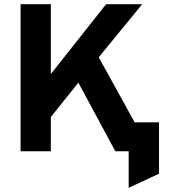

<svg xmlns="http://www.w3.org/2000/svg" viewBox="-20 -720 805 914"><path d="M78 0V-700H222V-367.5L485 -700H657L450 -447.5L621 -137.5H737V107L592.5 174V0H529L353 -326.5L222 -163V0Z"/></svg>

Font: Overpass ExtraBold
Style: Regular
Weight: 800
Designer: Delve Withrington, Dave Bailey, Thomas Jockin
Foundry: Delve Fonts LLC
Version: Version 4.000; ttfautohint (v1.8.3)